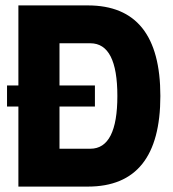

<svg xmlns="http://www.w3.org/2000/svg" viewBox="-20 -690 640 710"><path d="M305 -670H48V-374H6V-296H48V0H305C484 0 573 -112 573 -335C573 -558 484 -670 305 -670ZM200 -140V-296H331V-374H200V-530H314C381 -530 414 -465 414 -335C414 -206 381 -140 314 -140Z"/></svg>

Font: LT Wave Mono Black
Style: Regular
Weight: 900
Designer: Daniel Lyons
Version: Version 2.5 (Glyphs App)